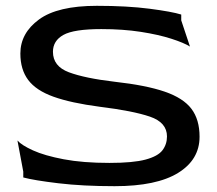

<svg xmlns="http://www.w3.org/2000/svg" viewBox="-20 -630 746 660"><path d="M374 10Q265 10 181 0Q97 -10 60 -20V-40L40 -147Q54 -131 93.5 -113Q133 -95 199 -82.5Q265 -70 356 -70Q438 -70 480.5 -81.5Q523 -93 538.5 -113.5Q554 -134 554 -161Q554 -209 495.5 -229Q437 -249 323 -263Q224 -276 164 -297.5Q104 -319 77 -355Q50 -391 50 -446Q50 -516 114 -563Q178 -610 313 -610Q417 -610 494 -600Q571 -590 603 -580V-560L633 -470Q612 -483 568.5 -497Q525 -511 464 -520.5Q403 -530 328 -530Q234 -530 198 -510Q162 -490 162 -452Q162 -402 217 -381.5Q272 -361 374 -349Q482 -337 546 -315Q610 -293 638 -256Q666 -219 666 -160Q666 -81 592 -35.5Q518 10 374 10Z"/></svg>

Font: Red Rose
Style: Regular
Weight: 400
Designer: Jaikishan Patel
Version: Version 2.000; ttfautohint (v1.8.3)